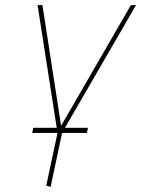

<svg xmlns="http://www.w3.org/2000/svg" viewBox="-20 -520 552 751"><path d="M110 -20 106 0H320L324 -20ZM512 -500H492L219 -28L146 -500H127L205 0L161 206L178 211L223 -1Z"/></svg>

Font: Advent Pro Thin
Style: Italic
Weight: 250
Italic angle: -12°
Version: Version 3.000